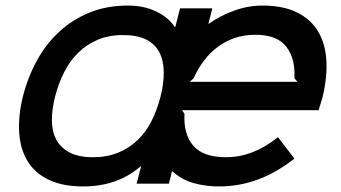

<svg xmlns="http://www.w3.org/2000/svg" viewBox="-20 -660 1226 690"><path d="M1049 -366 1038 -379Q1042 -449 1009 -492Q976 -535 898 -535Q857 -535 823.5 -523.5Q790 -512 762 -491Q734 -470 712.5 -441.5Q691 -413 676 -379L662 -366ZM587 0H471L487 -62H485Q402 10 279 10Q205 10 155 -14Q105 -38 79 -81Q53 -124 49 -183Q45 -242 62 -312Q80 -383 113 -443Q146 -503 194 -547Q242 -591 303.5 -615.5Q365 -640 439 -640Q497 -640 541 -619Q585 -598 608 -563H610L627 -630H743L729 -575H731Q772 -604 822 -622Q872 -640 923 -640Q998 -640 1048 -615Q1098 -590 1124 -545.5Q1150 -501 1153 -440.5Q1156 -380 1139 -310Q1136 -299 1133 -290Q1130 -281 1125 -264H634L643 -251Q639 -178 674.5 -136.5Q710 -95 793 -95Q889 -95 979 -167L1038 -90Q973 -39 906 -14.5Q839 10 767 10Q719 10 676 -2Q633 -14 600 -44H598ZM557 -313Q569 -361 568.5 -401.5Q568 -442 553 -471.5Q538 -501 506 -517.5Q474 -534 422 -534Q371 -534 331 -517Q291 -500 261 -470.5Q231 -441 210.5 -400.5Q190 -360 178 -313Q166 -266 166.5 -226Q167 -186 183 -157Q199 -128 231 -111.5Q263 -95 314 -95Q365 -95 405 -111.5Q445 -128 475 -157Q505 -186 525 -226Q545 -266 557 -313Z"/></svg>

Font: TypoPRO Sinkin Sans
Style: 500 Medium Italic
Weight: 500
Italic angle: -112°
Designer: Keith Bates
Foundry: K-Type
Version: Sinkin Sans (version 1.0)  by Keith Bates   •   © 2014   www